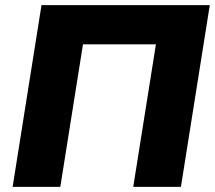

<svg xmlns="http://www.w3.org/2000/svg" viewBox="-20 -725 834 745"><path d="M29 0 141 -705H794L682 0H497L585 -553H302L214 0Z"/></svg>

Font: Nunito Sans 11pt Black
Style: Italic
Weight: 900
Italic angle: -9°
Version: Version 3.101;gftools[0.9.27]